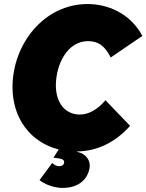

<svg xmlns="http://www.w3.org/2000/svg" viewBox="-20 -732 726 952"><path d="M274 199C341 205 410 178 424 102C431 64 406 29 362 21L363 19C464 17 553 -27 625 -108L503 -235C463 -188 419 -164 376 -164C302 -164 257 -224 257 -308C257 -414 315 -528 416 -528C467 -528 499 -506 529 -447L686 -554C624 -669 511 -712 414 -712C197 -712 42 -512 42 -300C42 -141 135 -25 271 9L245 50C291 54 298 60 298 73C298 86 285 93 270 92C258 91 246 83 239 76L176 161C199 180 237 195 274 199Z"/></svg>

Font: Fixel Text 20240404 Black
Style: Italic
Weight: 900
Width: 4
Italic angle: -10°
Designer: AlfaBravo + MacPaw
Foundry: Kyrylo Tkachov, Marchela Mozhyna, Serhii Makarenko, Maria Weinstein, Zakhar Kryvoshyya
Version: Version 1.211;Glyphs 3.2 (3225)